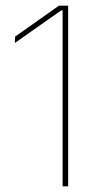

<svg xmlns="http://www.w3.org/2000/svg" viewBox="-20 -659 352 679"><path d="M201.5 0V-622H196L32.5 -507L33.5 -529.5L188.5 -639H221V0Z"/></svg>

Font: Anek Gujarati Thin
Style: Regular
Weight: 250
Version: Version 1.003